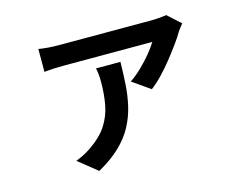

<svg xmlns="http://www.w3.org/2000/svg" viewBox="-92 -705 1184 940"><g transform="rotate(-15 500.0 -235.0)"><path d="M882 -501Q876 -493 867.5 -482.5Q859 -472 855 -465Q843 -444 821 -413.5Q799 -383 771.5 -348Q744 -313 714 -281.5Q684 -250 655 -228L565 -291Q595 -311 625 -340Q655 -369 679.5 -399Q704 -429 717 -451Q704 -451 669.5 -451Q635 -451 589 -451Q543 -451 492.5 -451Q442 -451 395.5 -451Q349 -451 315.5 -451Q282 -451 271 -451Q246 -451 221 -450Q196 -449 169 -446V-562Q192 -558 219 -556Q246 -554 271 -554Q282 -554 318 -554Q354 -554 404 -554Q454 -554 508 -554Q562 -554 611 -554Q660 -554 696 -554Q732 -554 743 -554Q753 -554 767.5 -555Q782 -556 795.5 -557.5Q809 -559 817 -560ZM541 -397Q540 -338 536.5 -283Q533 -228 521 -176.5Q509 -125 484 -78Q459 -31 415 11.5Q371 54 303 92L207 15Q226 8 245 -1.5Q264 -11 285 -25Q345 -66 374.5 -112Q404 -158 414 -211.5Q424 -265 424 -328Q424 -346 422.5 -363.5Q421 -381 417 -397Z"/></g></svg>

Font: Noto Sans SC Thin SemiBold
Style: Regular
Weight: 600
Version: Version 2.004-H2;hotconv 1.0.118;makeotfexe 2.5.65603